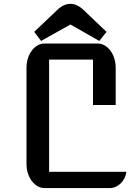

<svg xmlns="http://www.w3.org/2000/svg" viewBox="-20 -963 707 983"><path d="M115.7 -123C115.7 -55.2 157.7 0 208 0H541.5C584.5 0 622.1 -37.6 627 -83.5H231.4V-657.7H456.1V-425.3H572.3V-616.2C572.3 -685.5 530.3 -740.2 479.5 -740.2H208C157.7 -740.2 115.7 -685.5 115.7 -616.2ZM190.4 -753.4C240.2 -780.8 292 -811 340.8 -837.4L488.3 -753.4C502.4 -771.5 510.7 -780.8 525.4 -799.8L408.7 -911.1C385.3 -934.1 360.8 -943.4 340.8 -943.4C317.9 -943.4 295.4 -933.6 272 -911.1L155.3 -799.8C167.5 -782.7 177.7 -771.5 190.4 -753.4Z"/></svg>

Font: Atomic Age
Style: Regular
Weight: 400
Designer: James Grieshaber
Foundry: James Grieshaber
Version: Version 1.002